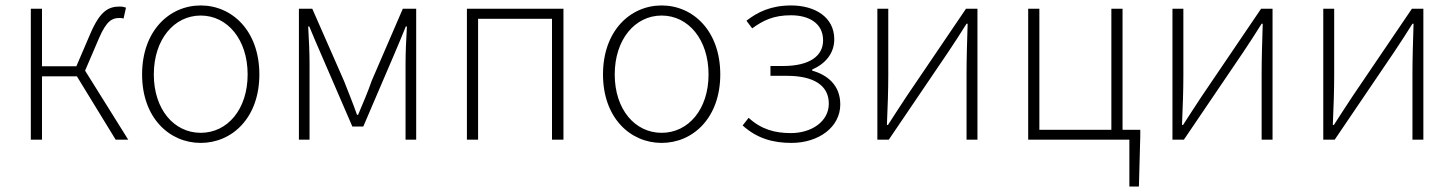

<svg xmlns="http://www.w3.org/2000/svg" viewBox="-20 -512 5332 704"><path d="M93 0H134V-232H262L404 0H450L292 -253L343 -372C371 -437 392 -446 418 -446C425 -446 427 -446 433 -444L442 -484C437 -486 428 -488 420 -488C379 -488 348 -474 311 -388L260 -269H134V-480H93Z M716 12C831 12 931 -80 931 -239C931 -399 831 -492 716 -492C601 -492 501 -399 501 -239C501 -80 601 12 716 12ZM716 -25C618 -25 544 -111 544 -239C544 -367 618 -455 716 -455C814 -455 888 -367 888 -239C888 -111 814 -25 716 -25Z M1076 0H1115V-277C1115 -314 1113 -368 1110 -415H1114C1128 -380 1143 -347 1157 -314L1272 -48H1312L1426 -314C1440 -347 1454 -380 1468 -415H1472C1469 -368 1467 -314 1467 -277V0H1506V-480H1457L1343 -216C1329 -175 1311 -134 1293 -91H1289C1274 -134 1257 -175 1241 -216L1125 -480H1076Z M1692 0H1733V-443H2004V0H2046V-480H1692Z M2406 12C2521 12 2621 -80 2621 -239C2621 -399 2521 -492 2406 -492C2291 -492 2191 -399 2191 -239C2191 -80 2291 12 2406 12ZM2406 -25C2308 -25 2234 -111 2234 -239C2234 -367 2308 -455 2406 -455C2504 -455 2578 -367 2578 -239C2578 -111 2504 -25 2406 -25Z M2882 12C2982 12 3061 -46 3061 -129C3061 -201 3012 -238 2958 -253V-257C3006 -278 3039 -316 3039 -368C3039 -450 2967 -492 2881 -492C2807 -492 2758 -468 2717 -436L2738 -408C2778 -437 2816 -456 2880 -456C2946 -456 2998 -427 2998 -364C2998 -307 2949 -270 2851 -270H2805V-234H2865C2962 -234 3019 -200 3019 -132C3019 -66 2955 -24 2880 -24C2822 -24 2772 -37 2725 -80L2703 -52C2756 -4 2815 12 2882 12Z M3197 0H3239L3456 -320C3476 -350 3505 -394 3524 -425H3528C3526 -360 3524 -296 3524 -243V0H3564V-480H3522L3305 -160C3285 -130 3256 -85 3236 -54H3232C3235 -119 3237 -183 3237 -236V-480H3197Z M4121 172H4156L4161 -13V-36H4096V-480H4055V-36H3791V-480H3750V0H4121Z M4279 0H4321L4538 -320C4558 -350 4587 -394 4606 -425H4610C4608 -360 4606 -296 4606 -243V0H4646V-480H4604L4387 -160C4367 -130 4338 -85 4318 -54H4314C4317 -119 4319 -183 4319 -236V-480H4279Z M4832 0H4874L5091 -320C5111 -350 5140 -394 5159 -425H5163C5161 -360 5159 -296 5159 -243V0H5199V-480H5157L4940 -160C4920 -130 4891 -85 4871 -54H4867C4870 -119 4872 -183 4872 -236V-480H4832Z"/></svg>

Font: Source Sans Pro Light
Style: Regular
Weight: 300
Designer: Paul D. Hunt
Foundry: Adobe Systems Incorporated
Version: Version 3.006;hotconv 1.0.111;makeotfexe 2.5.65597